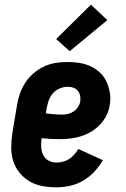

<svg xmlns="http://www.w3.org/2000/svg" viewBox="-20 -793 540 821"><path d="M221 8Q191 8 161 2.5Q131 -3 106.5 -17.5Q82 -32 63.5 -54.5Q45 -77 36.5 -104.5Q28 -132 28 -163Q28 -194 33 -225L53 -345Q57 -369 65.5 -393.5Q74 -418 88.5 -440Q103 -462 124 -480Q145 -498 169 -509Q193 -520 218 -524Q243 -528 268 -528Q294 -528 319.5 -524Q345 -520 367.5 -509.5Q390 -499 408 -482Q426 -465 436 -442.5Q446 -420 450 -394.5Q454 -369 449 -343Q446 -321 435 -299Q424 -277 407 -259.5Q390 -242 369 -229.5Q348 -217 325 -210Q302 -203 279 -200.5Q256 -198 233 -198Q214 -198 195.5 -199Q177 -200 158 -202Q155 -183 156 -164.5Q157 -146 164.5 -130.5Q172 -115 187.5 -106.5Q203 -98 222 -98Q235 -98 249 -101.5Q263 -105 275.5 -113Q288 -121 297.5 -132Q307 -143 315 -156L420 -108Q405 -82 383.5 -59Q362 -36 335.5 -20.5Q309 -5 279.5 1.5Q250 8 221 8ZM246 -303Q258 -303 271 -306Q284 -309 295 -316.5Q306 -324 313.5 -335.5Q321 -347 323 -359Q325 -372 322.5 -384Q320 -396 312.5 -405Q305 -414 293.5 -418Q282 -422 269 -422Q252 -422 234.5 -414.5Q217 -407 205 -392.5Q193 -378 187.5 -361Q182 -344 179 -327L176 -308Q192 -306 210 -304.5Q228 -303 246 -303ZM278 -574 220 -626 369 -773 439 -707Z"/></svg>

Font: Iosevka Curly Slab Heavy
Style: Italic
Weight: 900
Italic angle: -9°
Monospace: yes
Designer: Belleve Invis
Foundry: Belleve Invis
Version: Version 22.1.2; ttfautohint (v1.8.4)